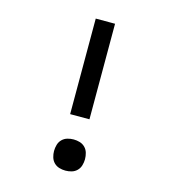

<svg xmlns="http://www.w3.org/2000/svg" viewBox="-110 -824 821 922"><g transform="rotate(15 300.0 -363.5)"><path d="M252 -260V-735H348V-260ZM300 8Q284 8 269 3.5Q254 -1 243 -12Q232 -23 227.5 -38.5Q223 -54 223 -69Q223 -85 227.5 -100.5Q232 -116 243 -127Q254 -138 269 -142.5Q284 -147 300 -147Q316 -147 331 -142.5Q346 -138 357 -127Q368 -116 372.5 -100.5Q377 -85 377 -69Q377 -54 372.5 -38.5Q368 -23 357 -12Q346 -1 331 3.5Q316 8 300 8Z"/></g></svg>

Font: Iosevka Custom Medium Extended
Style: Regular
Weight: 500
Width: 7
Monospace: yes
Designer: Belleve Invis
Foundry: Belleve Invis
Version: Version 11.2.4; ttfautohint (v1.8.4)